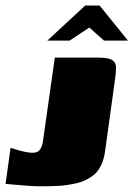

<svg xmlns="http://www.w3.org/2000/svg" viewBox="-27 -667 480 690"><path d="M354 -148Q352 -132 349.5 -116.5Q347 -101 343 -90Q331 -53 304.5 -34Q278 -15 246 -8Q214 -1 184 1Q144 3 115 2.5Q86 2 58.5 -0.5Q31 -3 -7 -6L11 -136Q24 -131 49 -124.5Q74 -118 91 -118Q109 -118 117 -130Q125 -142 127 -157L170 -460H324Q363 -460 376.5 -451Q390 -442 390 -424Q390 -406 386 -379ZM143 -521 279 -647H331L433 -521H347L294 -568L223 -521Z"/></svg>

Font: Genos Thin Black
Style: Italic
Weight: 900
Italic angle: -8°
Version: Version 1.010